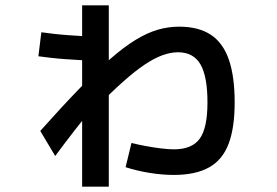

<svg xmlns="http://www.w3.org/2000/svg" viewBox="-20 -640 1040 720"><path d="M632 16Q589 16 542 8.5Q495 1 451 -13L473 -104Q496 -98 525.5 -92.5Q555 -87 583.5 -83.5Q612 -80 632 -80Q700 -80 729 -120Q758 -160 758 -256Q758 -354 731.5 -399Q705 -444 648 -444Q620 -444 589.5 -433Q559 -422 523 -398Q487 -374 442 -334Q397 -294 339 -235L331 -239Q297 -199 260.5 -152Q224 -105 187 -55L131 -149Q213 -241 277.5 -307.5Q342 -374 393.5 -419Q445 -464 488.5 -490.5Q532 -517 571.5 -528.5Q611 -540 652 -540Q724 -540 770 -510Q816 -480 838 -417Q860 -354 860 -256Q860 -160 837 -100Q814 -40 763.5 -12Q713 16 632 16ZM288 60V-620H388V60ZM331 -413Q310 -413 283 -414.5Q256 -416 227.5 -418Q199 -420 172 -423Q145 -426 124 -429L135 -519Q156 -516 182.5 -513Q209 -510 237 -508Q265 -506 292 -504.5Q319 -503 340 -503Z"/></svg>

Font: M PLUS 2 Thin Medium
Style: Regular
Weight: 500
Version: Version 1.001